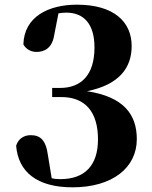

<svg xmlns="http://www.w3.org/2000/svg" viewBox="-20 -784 648 821"><path d="M230 -727C242 -729 253 -730 263 -730C340 -730 384 -680 384 -581C384 -462 326 -408 237 -408H203V-369H242C344 -369 399 -306 399 -188C399 -76 342 -18 238 -18C224 -18 213 -19 201 -22L185 -120C176 -187 151 -206 111 -206C85 -206 59 -193 49 -161C58 -49 138 17 290 17C461 17 565 -67 565 -189C565 -294 510 -370 352 -394C491 -422 543 -495 543 -587C543 -690 468 -764 309 -764C188 -764 83 -713 80 -594C91 -574 112 -562 136 -562C171 -562 202 -579 211 -630Z"/></svg>

Font: Noto Serif KR Black
Style: Regular
Weight: 900
Version: Version 1.001;PS 1.001;hotconv 16.6.54;makeotf.lib2.5.65590